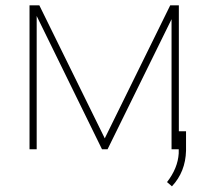

<svg xmlns="http://www.w3.org/2000/svg" viewBox="-20 -548 742 705"><path d="M364.7 -40 605 -528.3H636.7V0H609.9V-477.5L375 0H354.5L114.7 -489.3V0H88.4V-528.3H124.5ZM611.3 136.2 593.3 120.6Q632.8 69.8 636.2 15.6L636.7 -65.9H663.1V5.4Q661.1 83 611.3 136.2Z"/></svg>

Font: Roboto Thin
Style: Regular
Weight: 250
Designer: Google
Version: Version 2.134; 2016